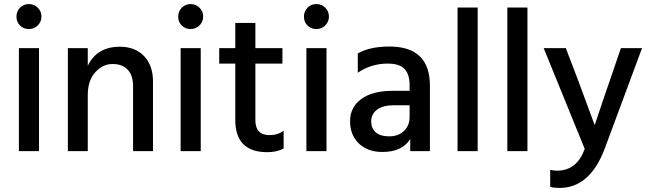

<svg xmlns="http://www.w3.org/2000/svg" viewBox="-20 -744 3193 945"><path d="M78.5 -618.5Q61 -636 61 -662Q61 -688 78.5 -706Q96 -724 122 -724Q148 -724 166 -706Q184 -688 184 -662.5Q184 -637 166 -619Q148 -601 122 -601Q96 -601 78.5 -618.5ZM73 0V-507H172V0Z M412 -507V-420Q457 -514 570 -514Q645 -514 689 -468Q733 -422 733 -343V0H635V-320Q635 -373 608.5 -401Q582 -429 534 -429Q486 -429 449 -388.5Q412 -348 412 -275V0H314V-507Z M874.5 -618.5Q857 -636 857 -662Q857 -688 874.5 -706Q892 -724 918 -724Q944 -724 962 -706Q980 -688 980 -662.5Q980 -637 962 -619Q944 -601 918 -601Q892 -601 874.5 -618.5ZM869 0V-507H968V0Z M1237 -431V-152Q1237 -79 1307 -79Q1348 -79 1376 -101V-13Q1343 5 1295 5Q1138 5 1138 -154V-431H1059V-507H1138V-631H1237V-507H1370V-431Z M1493.5 -618.5Q1476 -636 1476 -662Q1476 -688 1493.5 -706Q1511 -724 1537 -724Q1563 -724 1581 -706Q1599 -688 1599 -662.5Q1599 -637 1581 -619Q1563 -601 1537 -601Q1511 -601 1493.5 -618.5ZM1488 0V-507H1587V0Z M1897 -515Q2096 -515 2096 -322V0H1999V-60Q1960 4 1862 4Q1790 4 1746.5 -37.5Q1703 -79 1703 -147.5Q1703 -216 1758 -256.5Q1813 -297 1912 -297H1996V-326Q1996 -378 1971 -404.5Q1946 -431 1888 -431Q1807 -431 1741 -386V-481Q1800 -515 1897 -515ZM1996 -226H1920Q1864 -226 1835.5 -204Q1807 -182 1807 -147.5Q1807 -113 1829 -93Q1851 -73 1896 -73Q1941 -73 1968.5 -99.5Q1996 -126 1996 -169Z M2232 0V-707H2331V0Z M2477 0V-707H2576V0Z M2734 181Q2707 181 2688 176V92Q2704 96 2722 96Q2819 96 2858 -11L2656 -507H2765L2828 -342L2907 -128Q2920 -170 3036 -507H3140L2957 -14Q2884 181 2734 181Z"/></svg>

Font: Hind Medium
Style: Regular
Weight: 500
Designer: Manushi Parikh, Satya Rajpurohit
Foundry: Indian Type Foundry
Version: Version 1.201;PS 1.0;hotconv 1.0.78;makeotf.lib2.5.61930; tt